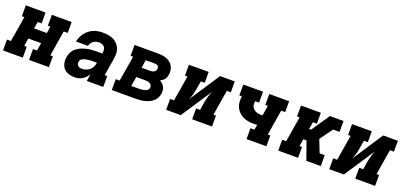

<svg xmlns="http://www.w3.org/2000/svg" viewBox="9 -1256 4181 1991"><g transform="rotate(20 2100.0 -260.0)"><path d="M3 0V-120H46L93 -400H65V-520H283V-400H240L227 -325H368L380 -400H352V-520H571V-400H527L481 -120H509V0H290V-120H334L348 -206H207L193 -120H221V0Z M795 8Q761 8 728 -2Q695 -12 674 -36Q653 -60 646 -93.5Q639 -127 645 -162Q650 -189 663.5 -216Q677 -243 700.5 -262Q724 -281 751.5 -292.5Q779 -304 807 -311Q835 -318 863 -320Q891 -322 919 -322H980L982 -330Q985 -347 983 -364Q981 -381 971.5 -394Q962 -407 946 -413Q930 -419 913 -419Q897 -419 880.5 -415Q864 -411 850 -401Q836 -391 827 -376.5Q818 -362 814 -346H682Q687 -372 698 -396.5Q709 -421 725.5 -442.5Q742 -464 764 -481.5Q786 -499 811 -509.5Q836 -520 861.5 -524Q887 -528 913 -528Q936 -528 958 -525.5Q980 -523 1001 -517Q1022 -511 1040.5 -500.5Q1059 -490 1073.5 -475Q1088 -460 1098 -441Q1108 -422 1113 -401Q1118 -380 1117 -357.5Q1116 -335 1113 -312L1081 -120H1109V0H927L940 -78Q928 -59 912.5 -42.5Q897 -26 878 -14Q859 -2 837.5 3Q816 8 795 8ZM836 -101Q858 -101 880.5 -108.5Q903 -116 921 -132Q939 -148 949 -169.5Q959 -191 962 -213H919Q909 -213 899 -213Q889 -213 879.5 -212Q870 -211 860 -209.5Q850 -208 840.5 -206Q831 -204 821 -200.5Q811 -197 802 -192Q793 -187 787 -178Q781 -169 779 -159Q777 -147 780 -135Q783 -123 791.5 -115Q800 -107 811.5 -104Q823 -101 836 -101Z M1203 0V-120H1246L1293 -400H1265V-520H1525Q1550 -520 1574.5 -516.5Q1599 -513 1621 -504.5Q1643 -496 1661.5 -481Q1680 -466 1691 -445Q1702 -424 1705.5 -399.5Q1709 -375 1705 -350Q1702 -337 1697.5 -323.5Q1693 -310 1684 -299Q1675 -288 1663 -279.5Q1651 -271 1639 -265Q1655 -256 1668.5 -243Q1682 -230 1690.5 -213.5Q1699 -197 1701 -177.5Q1703 -158 1700 -138Q1696 -115 1684 -92Q1672 -69 1652 -52.5Q1632 -36 1609 -26Q1586 -16 1562 -10Q1538 -4 1514 -2Q1490 0 1466 0ZM1414 -323H1506Q1516 -323 1527 -324.5Q1538 -326 1548 -331Q1558 -336 1565 -345.5Q1572 -355 1573 -365Q1575 -375 1572 -385Q1569 -395 1562 -401Q1555 -407 1545 -409Q1535 -411 1525 -411H1428ZM1378 -109H1466Q1476 -109 1486 -109.5Q1496 -110 1506 -112Q1516 -114 1526 -117Q1536 -120 1545.5 -125Q1555 -130 1561.5 -139Q1568 -148 1569 -158Q1572 -172 1564.5 -184.5Q1557 -197 1544.5 -203.5Q1532 -210 1517 -212Q1502 -214 1487 -214H1396Z M1803 0V-120H1846L1893 -400H1865V-520H2083V-400H2040L2025 -312Q2020 -279 2011 -247Q2002 -215 1988 -184L2209 -520H2371V-400H2327L2281 -120H2309V0H2090V-120H2134L2148 -208Q2154 -241 2163 -273Q2172 -305 2186 -336L1964 0Z M2690 0V-120H2734L2743 -177Q2732 -175 2721 -174.5Q2710 -174 2699 -174Q2668 -174 2638 -180Q2608 -186 2582.5 -199.5Q2557 -213 2536.5 -233.5Q2516 -254 2504 -281.5Q2492 -309 2490.5 -339.5Q2489 -370 2493 -400H2465V-520H2683V-400H2640Q2637 -385 2637.5 -369.5Q2638 -354 2644 -340.5Q2650 -327 2660.5 -316.5Q2671 -306 2684 -299.5Q2697 -293 2712 -290Q2727 -287 2742 -287Q2747 -287 2752 -287.5Q2757 -288 2762 -288L2780 -400H2752V-520H2971V-400H2927L2881 -120H2909V0Z M3040 0V-120H3084L3130 -400H3102V-520H3321V-400H3277L3264 -320H3285L3421 -520H3571V-400H3500L3398 -260L3453 -120H3509V0H3350L3279 -200H3244L3231 -120H3259V0Z M3603 0V-120H3646L3693 -400H3665V-520H3883V-400H3840L3825 -312Q3820 -279 3811 -247Q3802 -215 3788 -184L4009 -520H4171V-400H4127L4081 -120H4109V0H3890V-120H3934L3948 -208Q3954 -241 3963 -273Q3972 -305 3986 -336L3764 0Z"/></g></svg>

Font: Iosevka Etoile Heavy Oblique
Style: Regular
Weight: 900
Italic angle: -9°
Designer: Belleve Invis
Foundry: Belleve Invis
Version: Version 15.5.2; ttfautohint (v1.8.4)